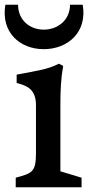

<svg xmlns="http://www.w3.org/2000/svg" viewBox="-24 -786 374 806"><path d="M42 0H318.4V-40L229.5 -66.9V-345.2C229.5 -409.7 231.9 -456.5 241.2 -509.3L223.1 -518.6C176.8 -494.6 134.8 -489.7 45.9 -472.7V-437.5C87.4 -426.8 127 -413.1 127 -344.2V-142.6C127 -64 110.8 -58.6 42 -40ZM159.7 -579.6C259.8 -579.6 343.3 -649.9 323.2 -766.1H270C269.5 -700.2 217.3 -661.6 159.7 -661.6C102.1 -661.6 52.2 -700.2 51.8 -766.1H-1.5C-21 -649.9 59.6 -579.6 159.7 -579.6Z"/></svg>

Font: Donegal One
Style: Regular
Weight: 400
Designer: Gary Lonergan
Foundry: Sorkin Type Co.
Version: Version 1.004